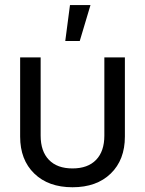

<svg xmlns="http://www.w3.org/2000/svg" viewBox="-20 -748 587 777"><path d="M273.4 9.8Q175.8 9.8 118.7 -45.7Q61.5 -101.1 61.5 -195.3V-515.6H144.5V-199.2Q144.5 -135.7 178 -101.1Q211.4 -66.4 273.4 -66.4Q335.4 -66.4 368.9 -101.1Q402.3 -135.7 402.3 -199.2V-515.6H485.4V-195.3Q485.4 -101.1 428.2 -45.7Q371.1 9.8 273.4 9.8ZM244.1 -582 263.2 -727.5H346.2L302.7 -582Z"/></svg>

Font: Inter Display
Style: Regular
Weight: 400
Designer: Rasmus Andersson
Foundry: rsms
Version: Version 4.001;git-9221beed3